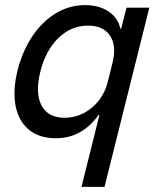

<svg xmlns="http://www.w3.org/2000/svg" viewBox="-20 -530 617 750"><path d="M298.3 200 368.3 -80.8H365Q300 10 198.3 10Q133.3 10 92.9 -23.3Q52.5 -56.7 40.8 -117.1Q29.2 -177.5 49.2 -257.5Q69.2 -334.2 107.9 -390.8Q146.7 -447.5 199.2 -478.8Q251.7 -510 311.7 -510Q366.7 -510 403.8 -485.4Q440.8 -460.8 450 -418.3H453.3L474.2 -500H563.3L388.3 200ZM234.2 -70Q293.3 -70.8 340 -110.4Q386.7 -150 401.7 -213.3L420 -286.7Q435.8 -351.7 409.6 -390.8Q383.3 -430 324.2 -430Q258.3 -430 208.3 -381.7Q158.3 -333.3 137.5 -250Q116.7 -165.8 142.5 -117.5Q168.3 -69.2 234.2 -70Z"/></svg>

Font: Funnel Sans
Style: Italic
Weight: 400
Italic angle: -14.036°
Version: Version 1.000; Beta; Release 5; Build 24; ttfautohint (v1.8.